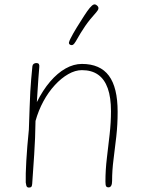

<svg xmlns="http://www.w3.org/2000/svg" viewBox="-20 -834 641 865"><path d="M126 -536Q127 -543 132 -546.5Q137 -550 144 -550Q152 -550 155 -545.5Q158 -541 157 -532Q155 -507 153 -481.5Q151 -456 149.5 -429Q148 -402 146 -374Q173 -428 206 -466.5Q239 -505 275.5 -525.5Q312 -546 349 -546Q431 -546 470.5 -493Q510 -440 510 -330Q510 -273 504 -219.5Q498 -166 491.5 -116Q485 -66 485 -19Q485 -5 481 2.5Q477 10 469 10Q461 10 458 5Q455 0 455 -16Q455 -68 461.5 -122Q468 -176 474 -229.5Q480 -283 480 -333Q480 -395 465.5 -436Q451 -477 422 -497.5Q393 -518 349 -518Q319 -518 287.5 -500Q256 -482 227 -450.5Q198 -419 175.5 -377.5Q153 -336 140 -289Q139 -212 134 -137Q129 -62 125 -5Q124 5 121 8Q118 11 110 11Q106 11 103 9Q100 7 98.5 1.5Q97 -4 96 -12Q95 -47 98.5 -109Q102 -171 110 -250Q112 -310 113.5 -350.5Q115 -391 116.5 -421Q118 -451 120.5 -477.5Q123 -504 126 -536ZM321 -647Q314 -635 308 -632Q302 -629 295 -633Q289 -637 291 -644Q293 -651 297 -659Q309 -683 326 -710.5Q343 -738 358.5 -762Q374 -786 384 -798Q395 -811 402 -813.5Q409 -816 416 -810Q424 -804 423.5 -796.5Q423 -789 414 -779Q384 -746 364 -717Q344 -688 321 -647Z"/></svg>

Font: Playpen Sans Thin
Style: Regular
Weight: 250
Designer: Laura Meseguer, Veronika Burian, José Scaglione
Foundry: TypeTogether
Version: Version 1.001